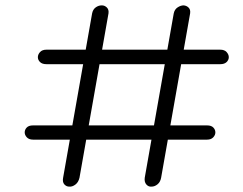

<svg xmlns="http://www.w3.org/2000/svg" viewBox="-20 -695 906 715"><path d="M238 0Q227 0 219.5 -8.5Q212 -17 215 -33L323 -645Q326 -660 336.5 -667.5Q347 -675 359 -675Q370 -675 378 -667Q386 -659 384 -645L276 -33Q272 -16 260.5 -7.5Q249 1 238 0ZM544 0Q533 1 525 -8Q517 -17 519 -33L627 -645Q630 -660 641.5 -667.5Q653 -675 664 -675Q675 -674 682.5 -666.5Q690 -659 688 -645L580 -33Q577 -17 566.5 -8.5Q556 0 544 0ZM103 -175Q88 -175 80 -183.5Q72 -192 72 -202Q72 -212 79.5 -220Q87 -228 103 -228H751Q767 -228 774.5 -220Q782 -212 782 -202Q782 -192 774 -183.5Q766 -175 751 -175ZM153 -456Q137 -456 129 -464Q121 -472 121 -482Q121 -492 129 -501Q137 -510 153 -510H800Q816 -510 824 -501Q832 -492 832 -482Q832 -472 824 -464Q816 -456 800 -456Z"/></svg>

Font: Edu VIC WA NT Beginner
Style: Regular
Weight: 400
Designer: Tina and Corey Anderson
Foundry: Google for Education
Version: Version 1.003